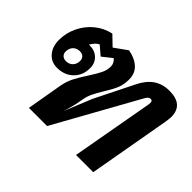

<svg xmlns="http://www.w3.org/2000/svg" viewBox="-124 -798 1009 1009"><g transform="rotate(45 380.5 -293.0)"><path d="M738 -495Q738 -485 734 -457L653 0H525L607 -458Q608 -462 608 -470Q608 -486 594 -486Q580 -486 569 -466L310 0H175L210 -202Q217 -238 232 -267.5Q247 -297 275 -340Q301 -380 313.5 -405.5Q326 -431 326 -458Q326 -483 305 -500L251 -457L202 -499Q180 -488 163 -458H169Q207 -458 231 -435Q255 -412 255 -375Q255 -321 220 -287Q185 -253 130 -253Q87 -253 60.5 -284Q34 -315 34 -364Q34 -416 56.5 -463Q79 -510 118.5 -542.5Q158 -575 209 -586L262 -535L333 -586Q383 -577 412.5 -550Q442 -523 442 -478Q442 -439 429.5 -409.5Q417 -380 392 -340Q371 -306 359.5 -282Q348 -258 343 -229Q338 -199 332.5 -176.5Q327 -154 316 -118L377 -268L485 -485Q510 -536 546.5 -561Q583 -586 634 -586Q738 -586 738 -495ZM154 -400Q131 -400 116.5 -385Q102 -370 102 -346Q102 -330 112 -320.5Q122 -311 139 -311Q162 -311 176.5 -326Q191 -341 191 -365Q191 -381 181 -390.5Q171 -400 154 -400Z"/></g></svg>

Font: Sarabun
Style: Bold Italic
Weight: 700
Italic angle: -10°
Designer: Suppakit Chalermlarp | Katatrad Co.,Ltd.
Foundry: Cadson Demak Co.,Ltd.
Version: Version 1.000; ttfautohint (v1.6)